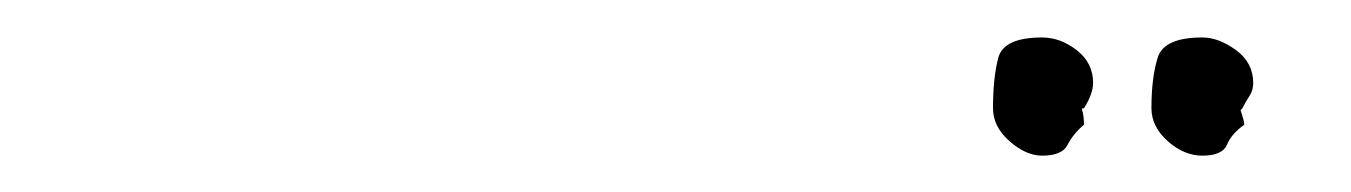

<svg xmlns="http://www.w3.org/2000/svg" viewBox="-20 -689 725 103"><path d="M652.3 -644.5Q652.3 -640.6 650.4 -637.7Q648.4 -634.8 646.5 -630.9L645.5 -629.9Q647.5 -624 647.5 -622.1Q640.6 -617.2 638.2 -611.3Q635.7 -605.5 625 -605.5Q615.2 -605.5 606.4 -613.3Q597.7 -621.1 597.7 -630.9Q597.7 -647.5 601.1 -658.2Q604.5 -668.9 625 -668.9Q633.8 -668.9 643.1 -662.1Q652.3 -655.3 652.3 -644.5ZM566.4 -644.5Q566.4 -638.7 561.5 -630.9H560.5V-629.9Q561.5 -627 561.5 -622.1Q555.7 -617.2 552.7 -611.3Q549.8 -605.5 539.1 -605.5Q530.3 -605.5 521.5 -613.3Q512.7 -621.1 512.7 -630.9Q512.7 -647.5 515.6 -658.2Q518.6 -668.9 539.1 -668.9Q548.8 -668.9 557.6 -662.1Q566.4 -655.3 566.4 -644.5Z"/></svg>

Font: Calligraffiti
Style: Regular
Weight: 400
Designer: Dathan Boardman
Foundry: Open Window
Version: Version 1.000